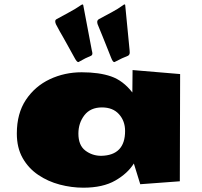

<svg xmlns="http://www.w3.org/2000/svg" viewBox="-20 -852 936 891"><path d="M366.7 19Q312 19 257.3 4.6Q202.6 -9.8 157.5 -40.3Q112.3 -70.8 85.2 -118.4Q58.1 -166 58.1 -232.4Q58.1 -325.7 100.3 -388.9Q142.6 -452.1 211.2 -484.4Q279.8 -516.6 358.9 -516.6Q440.4 -516.6 495.8 -497.3Q551.3 -478 594.2 -422.9L595.2 -526.9L815.9 -508.3L814.5 -10.7L630.9 2.9L601.1 -93.3Q572.8 -47.4 515.1 -14.2Q457.5 19 366.7 19ZM449.7 -128.9Q560.5 -131.3 560.5 -244.1Q560.5 -290.5 532.2 -322Q503.9 -353.5 453.1 -353.5Q399.9 -353.5 371.8 -317.4Q343.8 -281.2 343.8 -231.9Q343.8 -177.7 376 -153.3Q408.2 -128.9 449.7 -128.9ZM342.8 -564Q336.4 -564 325.7 -584.2Q314.9 -604.5 289.1 -650.4Q278.3 -670.4 271.2 -682.4Q264.2 -694.3 257.3 -706.5Q250.5 -718.8 239.7 -739.3Q236.3 -746.6 236.3 -753.4Q236.3 -760.3 243.7 -763.7Q270.5 -778.8 300.8 -794.9Q331.1 -811 357.9 -829.6Q362.8 -831.5 363.3 -831.5Q365.2 -831.5 366.2 -828.6L406.2 -617.7Q407.2 -613.3 408 -610.1Q408.7 -606.9 408.7 -604Q408.7 -596.7 402.8 -593.3Q387.7 -586.9 376 -581.3Q364.3 -575.7 346.7 -565.4Q345.2 -564 342.8 -564ZM509.8 -564Q503.4 -564 495.6 -584.2Q487.8 -604.5 469.2 -650.4Q461.4 -670.4 456.3 -682.6Q451.2 -694.8 446.3 -707Q441.4 -719.2 433.1 -739.3Q431.2 -745.1 431.2 -750.5Q431.2 -758.8 439.9 -763.7Q467.3 -778.8 497.1 -794.4Q526.9 -810.1 553.7 -829.6Q553.7 -830.6 555.2 -830.6Q556.6 -830.6 556.6 -831.1Q557.1 -831.1 557.6 -831.3Q558.1 -831.5 558.1 -831.5Q561 -831.5 561 -828.6L581.5 -617.7Q581.5 -614.3 581.8 -612.1Q582 -609.9 582 -607.9Q582 -598.1 574.2 -593.3Q557.6 -586.9 545.9 -581.3Q534.2 -575.7 514.2 -565.4Q512.7 -564 509.8 -564Z"/></svg>

Font: Seymour One
Style: Regular
Weight: 400
Designer: Vernon Adams
Foundry: Vernon Adams
Version: Version 1.100; ttfautohint (v1.8.4.7-5d5b);gftools[0.9.33]